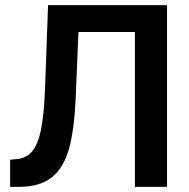

<svg xmlns="http://www.w3.org/2000/svg" viewBox="-20 -727 735 747"><path d="M19.5 -105.5 39.1 -107.4Q80.1 -109.4 103.8 -136.5Q127.4 -163.6 139.4 -222.2Q151.4 -280.8 155.3 -383.8L167 -707H629.9V0H504.9V-602.5H285.2L274.4 -343.8Q269 -221.7 248.3 -147.7Q227.5 -73.7 181.2 -36.9Q134.8 0 53.7 0H19.5Z"/></svg>

Font: Pretendard Std SemiBold
Style: Regular
Weight: 600
Designer: Base glyphs from Inter by Rasmus Andersson; Hangeul glyphs from Noto Sans CJK(Source Han Sans) by Jang Soo-young and Kan
Foundry: Kil Hyung-jin
Version: Version 1.309